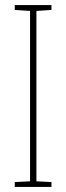

<svg xmlns="http://www.w3.org/2000/svg" viewBox="-20 -734 260 754"><path d="M182 0V-19L123 -22V-691L182 -695V-714H38V-695L98 -691V-22L38 -19V0Z"/></svg>

Font: Noto Sans Bengali ExtraCondensed Thin
Style: Regular
Weight: 100
Width: 2
Designer: Joana Ranito - Universal Thirst; Jelle Bosma - Monotype Design Team
Foundry: Universal Thirst ehf.
Version: Version 3.000